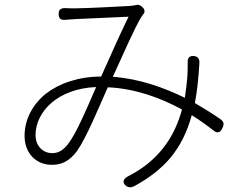

<svg xmlns="http://www.w3.org/2000/svg" viewBox="-20 -744 1020 805"><path d="M695 -83C737 -134 765 -192 784 -261C818 -240 848 -218 875 -197C892 -183 904 -188 913 -208C920 -223 919 -233 906 -243C875 -265 838 -288 797 -312C807 -362 812 -417 816 -479C817 -496 811 -507 794 -509C775 -511 766 -502 767 -483C767 -465 767 -447 766 -431C764 -400 760 -367 755 -334C667 -377 564 -414 453 -422C497 -518 545 -628 572 -672C576 -677 579 -682 582 -686C590 -696 585 -708 575 -716C568 -722 559 -726 551 -723C543 -721 534 -720 524 -719C485 -717 342 -709 293 -709C282 -709 269 -709 256 -710C236 -711 225 -704 226 -684C227 -665 236 -659 255 -661C269 -662 283 -663 296 -664C341 -666 480 -672 519 -674C485 -605 443 -510 404 -423C310 -423 229 -395 172 -351C117 -306 83 -244 83 -174C83 -102 131 -53 197 -53C238 -53 270 -67 303 -111C342 -166 394 -293 432 -378C546 -373 653 -334 743 -285C714 -177 651 -74 521 -7C500 3 489 19 507 34C517 43 530 43 542 37C607 2 657 -38 695 -83ZM324 -246C304 -202 283 -162 262 -136C240 -110 222 -102 198 -102C163 -102 129 -129 129 -178C129 -227 153 -276 196 -313C239 -350 303 -376 383 -379C365 -338 345 -290 324 -246Z"/></svg>

Font: GenSenRounded2 TW L
Style: Regular
Weight: 300
Version: Version 2.100;PS 2.1;hotconv 16.6.51;makeotf.lib2.5.65220 DE